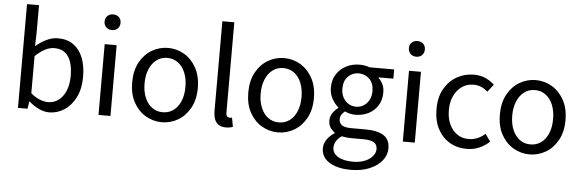

<svg xmlns="http://www.w3.org/2000/svg" viewBox="-55 -900 3975 1313"><g transform="rotate(5 1932.5 -244.0)"><path d="M296.8 12Q263.2 12 227.1 -4.5Q191 -21 158.2 -50.2H155.4L147.8 0H82V-712.4H164.3V-517.6L161.5 -430.4Q195.1 -459.5 234.4 -478.8Q273.7 -498.1 314.2 -498.1Q377 -498.1 420.1 -467.5Q463.1 -437 485.2 -381.4Q507.3 -325.9 507.3 -250.8Q507.3 -167.9 477.7 -109.2Q448 -50.4 400.2 -19.2Q352.3 12 296.8 12ZM282.6 -57.2Q322.8 -57.2 354.4 -80.3Q385.9 -103.3 404.1 -146.5Q422.4 -189.7 422.4 -249.7Q422.4 -303.3 409.3 -343.7Q396.2 -384 368.1 -406.5Q340 -428.9 294.2 -428.9Q263.8 -428.9 231.4 -412.3Q199 -395.8 164.3 -362.5V-107.8Q196.3 -80.2 227.7 -68.7Q259 -57.2 282.6 -57.2Z M634.9 0V-486H717V0ZM675.5 -586Q651.8 -586 636.3 -601Q620.7 -616 620.7 -640.4Q620.7 -664.2 636.3 -678.9Q651.8 -693.6 675.5 -693.6Q699.8 -693.6 715.1 -678.9Q730.3 -664.2 730.3 -640.4Q730.3 -616 715.1 -601Q699.8 -586 675.5 -586Z M1070.2 12Q1010.6 12 959.1 -18.1Q907.7 -48.1 876.3 -105Q844.9 -161.9 844.9 -242.4Q844.9 -323.5 876.3 -380.8Q907.7 -438 959.1 -468Q1010.6 -498.1 1070.2 -498.1Q1129.7 -498.1 1180.9 -468Q1232 -438 1263.7 -380.8Q1295.4 -323.5 1295.4 -242.4Q1295.4 -161.9 1263.7 -105Q1232 -48.1 1180.9 -18.1Q1129.7 12 1070.2 12ZM1070.2 -56.5Q1112 -56.5 1143.8 -79.7Q1175.6 -102.9 1193 -144.8Q1210.4 -186.7 1210.4 -242.4Q1210.4 -298.1 1193 -340.3Q1175.6 -382.6 1143.8 -406.1Q1112 -429.6 1070.2 -429.6Q1028.4 -429.6 996.9 -406.1Q965.4 -382.6 947.6 -340.3Q929.9 -298.1 929.9 -242.4Q929.9 -186.7 947.6 -144.8Q965.4 -102.9 996.9 -79.7Q1028.4 -56.5 1070.2 -56.5Z M1510.1 9.2Q1479.2 9.2 1459.9 -3.4Q1440.6 -16 1431.8 -40.5Q1422.9 -64.9 1422.9 -100.2V-712.2H1505V-94.2Q1505 -74.5 1512.3 -66.9Q1519.5 -59.3 1529.5 -59.3Q1533.1 -59.3 1536.6 -59.8Q1540.1 -60.3 1546.1 -61.3L1557.6 0.8Q1549.2 4.4 1537.3 6.8Q1525.5 9.2 1510.1 9.2Z M1867.2 12Q1807.6 12 1756.1 -18.1Q1704.7 -48.1 1673.3 -105Q1641.9 -161.9 1641.9 -242.4Q1641.9 -323.5 1673.3 -380.8Q1704.7 -438 1756.1 -468Q1807.6 -498.1 1867.2 -498.1Q1926.7 -498.1 1977.9 -468Q2029 -438 2060.7 -380.8Q2092.4 -323.5 2092.4 -242.4Q2092.4 -161.9 2060.7 -105Q2029 -48.1 1977.9 -18.1Q1926.7 12 1867.2 12ZM1867.2 -56.5Q1909 -56.5 1940.8 -79.7Q1972.6 -102.9 1990 -144.8Q2007.4 -186.7 2007.4 -242.4Q2007.4 -298.1 1990 -340.3Q1972.6 -382.6 1940.8 -406.1Q1909 -429.6 1867.2 -429.6Q1825.4 -429.6 1793.9 -406.1Q1762.4 -382.6 1744.6 -340.3Q1726.9 -298.1 1726.9 -242.4Q1726.9 -186.7 1744.6 -144.8Q1762.4 -102.9 1793.9 -79.7Q1825.4 -56.5 1867.2 -56.5Z M2384.3 223.7Q2324.8 223.7 2279.3 208.4Q2233.8 193 2208.5 164.1Q2183.2 135.2 2183.2 93.4Q2183.2 61.7 2202.1 33.5Q2221.1 5.3 2254.4 -16.5V-20.5Q2236.1 -32.6 2223.5 -52.2Q2211 -71.7 2211 -100.2Q2211 -130.6 2228.4 -154.1Q2245.8 -177.5 2264.4 -190.4V-194.4Q2240.6 -213.7 2221 -247.8Q2201.5 -281.9 2201.5 -324.9Q2201.5 -378.1 2226.6 -417Q2251.7 -455.9 2293.2 -477Q2334.6 -498.1 2383.9 -498.1Q2404.3 -498.1 2421.9 -494.8Q2439.6 -491.5 2452.5 -486.1H2622.1V-422.8H2520.8V-418.8Q2538.5 -403 2550.2 -379Q2561.9 -355 2561.9 -322Q2561.9 -270.3 2538 -232.7Q2514.2 -195.2 2473.9 -174.7Q2433.6 -154.2 2383.9 -154.2Q2366.2 -154.2 2347.3 -158.6Q2328.5 -162.9 2311.5 -170.7Q2298.8 -159.9 2289.6 -146.8Q2280.5 -133.7 2280.5 -113.2Q2280.5 -90.3 2298.9 -75.4Q2317.3 -60.5 2365.7 -60.5H2460.3Q2545.4 -60.5 2587.7 -32.8Q2630.1 -5.2 2630.1 55.6Q2630.1 100.8 2600 138.9Q2569.8 177.1 2514.6 200.4Q2459.4 223.7 2384.3 223.7ZM2383.9 -209.4Q2411.9 -209.4 2435.3 -223.6Q2458.6 -237.7 2472.9 -263.6Q2487.2 -289.6 2487.2 -324.9Q2487.2 -378.9 2457 -408.7Q2426.8 -438.4 2383.9 -438.4Q2340.9 -438.4 2310.8 -408.7Q2280.6 -378.9 2280.6 -324.9Q2280.6 -289.6 2294.9 -263.6Q2309.1 -237.7 2332.5 -223.6Q2355.9 -209.4 2383.9 -209.4ZM2395.9 167Q2442.2 167 2476.5 153Q2510.9 138.9 2530.2 116.1Q2549.5 93.3 2549.5 67.9Q2549.5 34 2524.4 20.8Q2499.3 7.6 2451.5 7.6H2367.7Q2354.1 7.6 2337.6 5.8Q2321.2 3.9 2304.5 0.3Q2278.4 18.8 2266.7 39.7Q2254.9 60.7 2254.9 81.8Q2254.9 121 2292.5 144Q2330.1 167 2395.9 167Z M2723.9 0V-486H2806V0ZM2764.5 -586Q2740.8 -586 2725.3 -601Q2709.7 -616 2709.7 -640.4Q2709.7 -664.2 2725.3 -678.9Q2740.8 -693.6 2764.5 -693.6Q2788.8 -693.6 2804.1 -678.9Q2819.3 -664.2 2819.3 -640.4Q2819.3 -616 2804.1 -601Q2788.8 -586 2764.5 -586Z M3163.4 12Q3098.1 12 3046.2 -18.1Q2994.3 -48.2 2964.2 -105.1Q2934 -162.1 2934 -242.3Q2934 -323.5 2966.5 -380.6Q2998.9 -437.7 3052.3 -467.9Q3105.7 -498 3167.7 -498Q3215.8 -498 3250.3 -481.9Q3284.9 -465.8 3310.1 -441L3269.4 -389.9Q3251.1 -408 3226.7 -418.8Q3202.4 -429.5 3171.3 -429.5Q3127.7 -429.5 3093.4 -405.9Q3059.2 -382.3 3039 -340.4Q3018.8 -298.5 3018.8 -242.3Q3018.8 -186.7 3037.9 -145Q3057 -103.3 3091 -79.9Q3124.9 -56.5 3170.1 -56.5Q3203.7 -56.5 3232.7 -69.2Q3261.7 -82 3283.3 -102.1L3319 -51.5Q3288.4 -22.8 3249.1 -5.4Q3209.7 12 3163.4 12Z M3594.2 12Q3534.6 12 3483.1 -18.1Q3431.7 -48.1 3400.3 -105Q3368.9 -161.9 3368.9 -242.4Q3368.9 -323.5 3400.3 -380.8Q3431.7 -438 3483.1 -468Q3534.6 -498.1 3594.2 -498.1Q3653.7 -498.1 3704.9 -468Q3756 -438 3787.7 -380.8Q3819.4 -323.5 3819.4 -242.4Q3819.4 -161.9 3787.7 -105Q3756 -48.1 3704.9 -18.1Q3653.7 12 3594.2 12ZM3594.2 -56.5Q3636 -56.5 3667.8 -79.7Q3699.6 -102.9 3717 -144.8Q3734.4 -186.7 3734.4 -242.4Q3734.4 -298.1 3717 -340.3Q3699.6 -382.6 3667.8 -406.1Q3636 -429.6 3594.2 -429.6Q3552.4 -429.6 3520.9 -406.1Q3489.4 -382.6 3471.6 -340.3Q3453.9 -298.1 3453.9 -242.4Q3453.9 -186.7 3471.6 -144.8Q3489.4 -102.9 3520.9 -79.7Q3552.4 -56.5 3594.2 -56.5Z"/></g></svg>

Font: SourceSans3VF
Style: Regular
Weight: 200
Designer: Paul D. Hunt
Foundry: Adobe
Version: Version 3.052;hotconv 1.1.0;makeotfexe 2.6.0